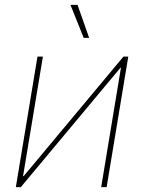

<svg xmlns="http://www.w3.org/2000/svg" viewBox="-20 -773 595 793"><path d="M420.4 0H397.9L479.5 -493.2H477.5L65.9 0H45.4L134.8 -539.1H157.2L75.2 -45.4H77.6L489.7 -539.1H509.8ZM325.7 -616.7 271 -752.9H300.3L348.1 -616.7Z"/></svg>

Font: Inter 18pt Thin
Style: Italic
Weight: 250
Italic angle: -9.3988°
Version: Version 4.001;git-66647c0bb